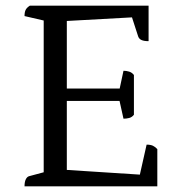

<svg xmlns="http://www.w3.org/2000/svg" viewBox="-20 -661 640 681"><path d="M67 0Q67 -16 71.5 -25Q76 -34 83 -36L150 -54L135 -38V-602L149 -585L67 -604Q67 -618 71 -626Q75 -634 86 -641H507V-515Q491 -515 482 -519Q473 -523 470 -532L445 -609L459 -600L206 -586L217 -599V-340L207 -347H416L403 -340L418 -410Q428 -410 438 -407Q448 -404 455 -395V-254Q448 -245 438 -242.5Q428 -240 418 -240L402 -312L416 -303H207L217 -312V-48L207 -59L486 -41L473 -28L500 -148Q514 -148 522.5 -144Q531 -140 538 -132V0Z"/></svg>

Font: Petrona
Style: Regular
Weight: 400
Designer: Ringo R. Seeber
Foundry: Ringo R. Seeber
Version: Version 2.001; ttfautohint (v1.8.3)